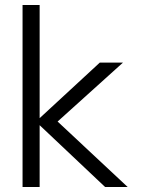

<svg xmlns="http://www.w3.org/2000/svg" viewBox="-20 -753 566 773"><path d="M139.6 0V-249L403.3 0H494.1L211.9 -263.7L475.1 -501H381.8L139.6 -277.3V-732.9H70.8V0Z"/></svg>

Font: Ride Light
Style: Regular
Weight: 300
Version: Version 3.000